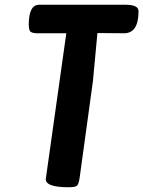

<svg xmlns="http://www.w3.org/2000/svg" viewBox="-20 -772 603 808"><path d="M509 -752Q563 -752 563 -725Q563 -632 502 -632L390 -633L371 -430L315 -23Q311 3 304 9.5Q297 16 269 16Q168 16 173 -21L259 -632H134Q110 -633 105.5 -642.5Q101 -652 101 -668Q101 -752 145 -752Z"/></svg>

Font: Chau Philomene One
Style: Italic
Weight: 400
Designer: Vicente Lamonaca
Foundry: TipoType
Version: Version 1.001